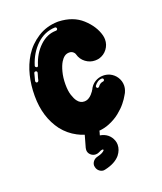

<svg xmlns="http://www.w3.org/2000/svg" viewBox="-148 -709 853 1008"><g transform="rotate(-20 278.0 -205.0)"><path d="M111.9 -426.2Q117.8 -426.2 119.8 -433.2Q138.6 -494.1 180 -533.2Q221.3 -572.3 271.3 -572.3Q275.2 -572.3 277.7 -575Q280.2 -577.7 280.2 -581.2Q280.2 -584.7 277.7 -587.4Q275.2 -590.1 271.3 -590.1Q212.9 -588.1 168.3 -545.8Q123.8 -503.5 103.5 -438.1L103 -435.6Q103 -430.2 109.4 -427.2ZM375.7 -215.3Q380.2 -215.3 383.2 -218.8Q394.1 -235.1 411.9 -237.1Q415.3 -237.1 417.6 -239.9Q419.8 -242.6 419.8 -246Q419.8 -249 417.3 -251.5Q414.9 -254 411.4 -254H410.4Q396.5 -253.5 386.1 -246Q375.7 -238.6 369.3 -229.2Q367.8 -227.2 367.8 -224.3Q367.8 -219.8 370.8 -216.8Q372.8 -215.3 375.7 -215.3ZM85.1 -351Q88.1 -351 90.8 -353Q93.6 -355 94.6 -358.4Q97.5 -372.8 102.5 -388.1Q103.5 -392.6 105 -397L105.4 -400Q105.4 -403.5 103 -405.9Q100.5 -408.4 97 -408.4H96.5Q90.6 -408.4 88.1 -402.5Q86.6 -395 84.7 -388.6Q80.7 -374.8 77.7 -361.9V-359.4Q77.7 -356.4 79.5 -354.2Q81.2 -352 84.2 -351ZM226.2 -7.4Q206.4 -13.4 187.1 -23.8Q142.6 -47 110.4 -87.6Q49 -169.3 49 -287.1V-290.6Q49 -347.5 62.1 -401.2Q75.2 -455 103.5 -501Q133.7 -549 182.9 -580.4Q232.2 -611.9 294.1 -613.4H299.5Q380.2 -610.4 430.2 -564.9Q480.2 -519.3 494.6 -464.4Q497.5 -452.5 497.5 -441.1Q497.5 -412.4 480.2 -389.1Q462.9 -365.8 433.7 -357.4Q422.3 -355 411.4 -355Q383.2 -355 359.4 -372.5Q335.6 -390.1 327.7 -419.3Q327.2 -422.3 324 -427.2Q320.8 -432.2 314.1 -436.6Q307.4 -441.1 297 -441.1Q281.7 -441.1 270.3 -432.9Q258.9 -424.8 249.5 -409.4Q237.6 -390.1 229.5 -358.9Q221.3 -327.7 221.3 -290.1V-289.6Q221.3 -253.5 229.2 -229.5Q237.1 -205.4 246.5 -193.1Q261.4 -172.3 284.2 -172.3Q298 -172.3 308.9 -178.7Q319.8 -185.1 327.5 -193.8Q335.1 -202.5 339.6 -208.9Q341.1 -211.4 341.6 -212.9L343.1 -214.4Q343.1 -214.9 343.6 -214.9V-215.3Q355 -240.1 376.2 -253.2Q397.5 -266.3 422.3 -266.3Q440.6 -266.3 458.4 -258.9Q482.2 -247.5 495.5 -226.5Q508.9 -205.4 508.9 -180.7Q508.9 -161.9 500 -143.1V-142.6Q499.5 -142.6 499.5 -141.6Q497.5 -138.6 491.6 -128.2Q483.7 -113.4 467.1 -92.6Q450.5 -71.8 424.3 -50.5Q398 -29.2 362.9 -14.9Q337.1 -4 305.4 -1Q305.4 3.5 303.5 8.9L299.5 22.8Q350 31.7 366.8 77.2Q370.8 88.1 370.8 100.5Q370.8 129.2 350 155.9Q322.3 188.6 265.3 201L256.4 202.5Q243.1 202.5 232.2 193.6Q221.3 184.7 218.3 170.8L216.8 162.4Q216.8 149 225.7 138.1Q234.7 127.2 249 123.8Q267.8 119.3 277.5 113.9Q287.1 108.4 289.6 105L292.6 101H291.6L291.1 100.5Q291.1 100 290.6 99Q290.1 98 288.6 97.8Q287.1 97.5 285.1 97.5Q278.7 97.5 264.9 105Q255.4 109.4 246 109.4Q230.2 109.4 218.1 98.3Q205.9 87.1 205.9 70.8Q205.9 65.3 207.4 59.4Z"/></g></svg>

Font: AKL FREE 002
Style: Regular
Weight: 400
Designer: AKL
Foundry: AKL
Version: Version 1.00;August 17, 2024;FontCreator 13.0.0.2675 64-bit